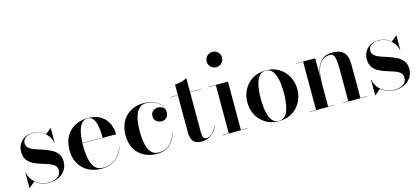

<svg xmlns="http://www.w3.org/2000/svg" viewBox="-61 -1253 3841 1755"><g transform="rotate(-15 1859.5 -375.0)"><path d="M50 10H47.5V-137.5H50.5Q57 -96 83 -63.5Q109 -31 147.8 -12.2Q186.5 6.5 231.5 6.5Q278 6.5 313 -14Q348 -34.5 348 -80Q348 -110 327 -127.2Q306 -144.5 273 -155.8Q240 -167 203 -178.2Q166 -189.5 133 -206.8Q100 -224 79.2 -253.2Q58.5 -282.5 58.5 -330Q58.5 -366 75.5 -397.8Q92.5 -429.5 125.5 -449.2Q158.5 -469 206 -469Q241.5 -469 270.8 -457.2Q300 -445.5 322 -426.5L374.5 -470H377V-330H374.5Q369.5 -362.5 347.8 -393.8Q326 -425 290 -445.8Q254 -466.5 206.5 -466.5Q163.5 -466.5 136.5 -447.2Q109.5 -428 109.5 -395.5Q109.5 -367 131.2 -349.5Q153 -332 187.5 -320Q222 -308 260.5 -295.5Q299 -283 333.5 -265.2Q368 -247.5 389.8 -218.8Q411.5 -190 411.5 -144.5Q411.5 -96 387.2 -61.5Q363 -27 323 -8.5Q283 10 235.5 10Q197 10 163.5 -2.5Q130 -15 104.5 -37Z M940 -142.5Q920.5 -77.5 868.2 -33.8Q816 10 729 10Q661 10 607 -18.2Q553 -46.5 521.5 -100.2Q490 -154 490 -230Q490 -306.5 520.8 -360Q551.5 -413.5 604.8 -441.8Q658 -470 726 -470Q800.5 -470 847.5 -440.2Q894.5 -410.5 916.8 -362.5Q939 -314.5 939 -260H620.5Q620 -248 620 -235Q620 -174 630 -119.2Q640 -64.5 667 -30Q694 4.5 744.5 4.5Q819 4.5 868.8 -38Q918.5 -80.5 937.5 -142.5ZM726 -467.5Q687.5 -467.5 665 -438Q642.5 -408.5 632.2 -361.8Q622 -315 620.5 -262.5H811.5Q812 -293.5 809.2 -329Q806.5 -364.5 797.8 -396Q789 -427.5 771.8 -447.5Q754.5 -467.5 726 -467.5Z M1444.5 -143Q1425 -76 1380.2 -33Q1335.5 10 1255 10Q1188 10 1134.8 -17.5Q1081.5 -45 1050.5 -98.5Q1019.5 -152 1019.5 -230Q1019.5 -298 1047.2 -352.2Q1075 -406.5 1128.2 -438.2Q1181.5 -470 1258.5 -470Q1313 -470 1353.5 -451.8Q1394 -433.5 1416.2 -402.8Q1438.5 -372 1438.5 -334Q1438.5 -302.5 1419 -284.5Q1399.5 -266.5 1372 -266.5Q1348.5 -266.5 1325.5 -282.5Q1302.5 -298.5 1302.5 -333Q1302.5 -364 1323.5 -380.8Q1344.5 -397.5 1372 -397.5Q1392 -397.5 1409 -387.8Q1426 -378 1433 -359Q1426 -392.5 1401.8 -416.2Q1377.5 -440 1344.8 -452.2Q1312 -464.5 1278.5 -464.5Q1238 -464.5 1213.2 -441.5Q1188.5 -418.5 1175.8 -382.5Q1163 -346.5 1158.8 -306Q1154.5 -265.5 1154.5 -230Q1154.5 -187 1159.5 -145.8Q1164.5 -104.5 1177.2 -71Q1190 -37.5 1213.8 -17.8Q1237.5 2 1275.5 2Q1340.5 2 1381.2 -38.5Q1422 -79 1442 -143Z M1829.5 -101.5Q1811.5 -53.5 1772.8 -23.2Q1734 7 1680.5 7Q1636 7 1613.8 -10Q1591.5 -27 1584.2 -54.8Q1577 -82.5 1577 -113.5V-457.5H1504V-460H1577V-560Q1605 -560 1638.2 -568.5Q1671.5 -577 1692 -590V-460H1799V-457.5H1692V-78Q1692 -40.5 1700.8 -26.2Q1709.5 -12 1730 -12Q1756.5 -12 1783.8 -37.5Q1811 -63 1826.5 -102Z M1911 -687.5Q1911 -718 1932.2 -739Q1953.5 -760 1983.5 -760Q2014 -760 2035 -739Q2056 -718 2056 -687.5Q2056 -657 2035 -636Q2014 -615 1983.5 -615Q1953.5 -615 1932.2 -636Q1911 -657 1911 -687.5ZM1873 -2.5H1936V-457.5H1873V-460H2051V-2.5H2113.5V0H1873Z M2173 -230Q2173 -295 2201.8 -349.5Q2230.5 -404 2283.5 -437Q2336.5 -470 2409.5 -470Q2482.5 -470 2535.5 -437Q2588.5 -404 2617.2 -349.5Q2646 -295 2646 -230Q2646 -165 2617.2 -110.5Q2588.5 -56 2535.5 -23Q2482.5 10 2409.5 10Q2336.5 10 2283.5 -23Q2230.5 -56 2201.8 -110.5Q2173 -165 2173 -230ZM2300.5 -230Q2300.5 -190 2304.8 -148.2Q2309 -106.5 2320.8 -71.2Q2332.5 -36 2353.8 -14.2Q2375 7.5 2409.5 7.5Q2444 7.5 2465.5 -14.2Q2487 -36 2498.5 -71.2Q2510 -106.5 2514.2 -148.2Q2518.5 -190 2518.5 -230Q2518.5 -270 2514.2 -311.8Q2510 -353.5 2498.5 -388.8Q2487 -424 2465.5 -445.8Q2444 -467.5 2409.5 -467.5Q2375 -467.5 2353.8 -445.8Q2332.5 -424 2320.8 -388.8Q2309 -353.5 2304.8 -311.8Q2300.5 -270 2300.5 -230Z M2699 -2.5H2762V-457.5H2699V-460H2876.5V-282.5Q2880.5 -327 2895.5 -370.2Q2910.5 -413.5 2944.5 -441.8Q2978.5 -470 3040 -470Q3097 -470 3127.8 -450.5Q3158.5 -431 3170.2 -396.8Q3182 -362.5 3182 -319V-2.5H3244.5V0H3012V-2.5H3067V-312.5Q3067 -375.5 3058 -415Q3049 -454.5 3012.5 -454.5Q2967.5 -454.5 2940.2 -431.2Q2913 -408 2899.5 -372Q2886 -336 2881.2 -296.2Q2876.5 -256.5 2876.5 -223V-2.5H2932V0H2699Z M3321 10H3318.5V-137.5H3321.5Q3328 -96 3354 -63.5Q3380 -31 3418.8 -12.2Q3457.5 6.5 3502.5 6.5Q3549 6.5 3584 -14Q3619 -34.5 3619 -80Q3619 -110 3598 -127.2Q3577 -144.5 3544 -155.8Q3511 -167 3474 -178.2Q3437 -189.5 3404 -206.8Q3371 -224 3350.2 -253.2Q3329.5 -282.5 3329.5 -330Q3329.5 -366 3346.5 -397.8Q3363.5 -429.5 3396.5 -449.2Q3429.5 -469 3477 -469Q3512.5 -469 3541.8 -457.2Q3571 -445.5 3593 -426.5L3645.5 -470H3648V-330H3645.5Q3640.5 -362.5 3618.8 -393.8Q3597 -425 3561 -445.8Q3525 -466.5 3477.5 -466.5Q3434.5 -466.5 3407.5 -447.2Q3380.5 -428 3380.5 -395.5Q3380.5 -367 3402.2 -349.5Q3424 -332 3458.5 -320Q3493 -308 3531.5 -295.5Q3570 -283 3604.5 -265.2Q3639 -247.5 3660.8 -218.8Q3682.5 -190 3682.5 -144.5Q3682.5 -96 3658.2 -61.5Q3634 -27 3594 -8.5Q3554 10 3506.5 10Q3468 10 3434.5 -2.5Q3401 -15 3375.5 -37Z"/></g></svg>

Font: Bodoni* 72pt Medium
Style: Regular
Weight: 500
Version: Version 2.3